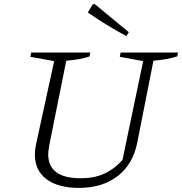

<svg xmlns="http://www.w3.org/2000/svg" viewBox="-20 -907 888 936"><path d="M365 9Q263 9 206.5 -33.5Q150 -76 150 -154Q150 -163 151 -174Q152 -185 155 -200L244 -609L128 -630L132 -651H420L417 -632Q394 -624 366.5 -619Q339 -614 303 -611L220 -198Q218 -184 216.5 -173.5Q215 -163 215 -155Q215 -97 254.5 -67.5Q294 -38 373 -38Q438 -38 486.5 -59.5Q535 -81 577 -127L678 -609L564 -630L568 -651H848L844 -632Q821 -625 793 -619.5Q765 -614 728 -611L649 -211Q628 -106 553.5 -48.5Q479 9 365 9ZM596 -731Q546 -758 499.5 -786.5Q453 -815 408 -846L433 -887H442L608 -750Z"/></svg>

Font: Piazzolla Thin ExtraLight
Style: Italic
Weight: 250
Italic angle: -11.3°
Version: Version 2.005